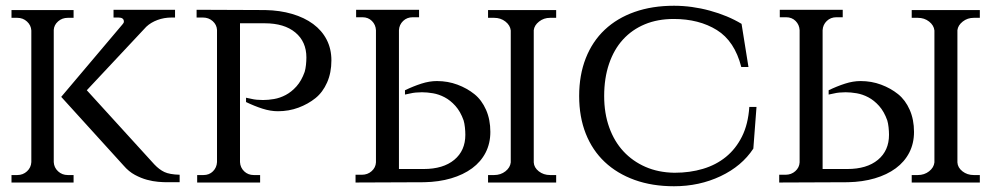

<svg xmlns="http://www.w3.org/2000/svg" viewBox="-20 -634 3460 668"><path d="M517 -62Q534 -44 552 -35.5Q570 -27 605 -26V0H559Q548 0 530 -1.5Q512 -3 491.5 -8.5Q471 -14 449.5 -25.5Q428 -37 410 -58L193 -297L406 -549Q411 -554 411 -559Q411 -573 392 -573H375V-600H589V-573H577Q551 -573 528 -564.5Q505 -556 489 -541L282 -320ZM167 -70Q168 -51 182 -38Q196 -25 216 -25H236V1H20V-25H40Q60 -25 74 -38Q88 -51 89 -70V-528Q88 -546 74 -559Q60 -572 40 -572H20V-599H236V-572H216Q196 -572 182 -559.5Q168 -547 167 -530Z M903 -599Q954 -598 996.5 -585.5Q1039 -573 1069.5 -550.5Q1100 -528 1116.5 -496Q1133 -464 1133 -424Q1133 -381 1118 -347Q1103 -313 1077.5 -292.5Q1052 -272 1018.5 -259.5Q985 -247 947 -247Q921 -247 893 -256Q865 -265 836 -279V-294Q845 -292 855 -290Q863 -288 873.5 -287Q884 -286 895 -286Q913 -286 933.5 -289.5Q954 -293 974 -303.5Q994 -314 1011.5 -333.5Q1029 -353 1040 -384Q1043 -394 1044.5 -408Q1046 -422 1046 -434Q1046 -489 1007.5 -521Q969 -553 901 -553H815V-70Q816 -51 829.5 -38Q843 -25 863 -25H885V1H666V-25H688Q708 -25 721 -38Q734 -51 735 -70V-530Q734 -548 720 -560.5Q706 -573 686 -573H664V-600Z M1217 1V-26H1239Q1259 -26 1273 -38.5Q1287 -51 1288 -69V-529Q1287 -548 1274 -561Q1261 -574 1241 -574H1219V-600H1438V-574H1416Q1396 -574 1382.5 -561Q1369 -548 1368 -529V-46H1454Q1522 -46 1560.5 -78Q1599 -110 1599 -165Q1599 -177 1597.5 -191Q1596 -205 1593 -215Q1582 -246 1564.5 -265.5Q1547 -285 1527 -295.5Q1507 -306 1486.5 -309.5Q1466 -313 1448 -313Q1437 -313 1426.5 -312Q1416 -311 1408 -309Q1398 -307 1389 -305V-320Q1418 -334 1446 -343Q1474 -352 1500 -352Q1538 -352 1571.5 -339.5Q1605 -327 1630.5 -306.5Q1656 -286 1671 -252Q1686 -218 1686 -175Q1686 -135 1669.5 -103Q1653 -71 1622.5 -48.5Q1592 -26 1549.5 -13.5Q1507 -1 1456 0ZM1678 1V-25H1699Q1722 -25 1738.5 -38Q1755 -51 1757 -69V-528Q1755 -546 1738.5 -559Q1722 -572 1699 -572H1678V-599H1915V-572H1894Q1872 -572 1855.5 -559Q1839 -546 1837 -529V-69Q1838 -51 1854.5 -38Q1871 -25 1894 -25H1915V1Z M2612 -262 2601 -117Q2561 -56 2487 -21Q2413 14 2325 14Q2249 14 2188 -8Q2127 -30 2084 -70.5Q2041 -111 2018 -169Q1995 -227 1995 -300Q1995 -373 2018 -431.5Q2041 -490 2084 -530.5Q2127 -571 2188 -592.5Q2249 -614 2325 -614Q2387 -614 2449.5 -597Q2512 -580 2560 -551L2584 -401H2559Q2536 -491 2474 -529.5Q2412 -568 2324 -568Q2268 -568 2223.5 -549.5Q2179 -531 2147.5 -496.5Q2116 -462 2099 -412Q2082 -362 2082 -300Q2082 -240 2099.5 -191Q2117 -142 2149 -107.5Q2181 -73 2225.5 -53.5Q2270 -34 2325 -33H2328Q2380 -33 2425.5 -46.5Q2471 -60 2505.5 -88Q2540 -116 2561.5 -159Q2583 -202 2587 -262Z M2691 1V-26H2713Q2733 -26 2747 -38.5Q2761 -51 2762 -69V-529Q2761 -548 2748 -561Q2735 -574 2715 -574H2693V-600H2912V-574H2890Q2870 -574 2856.5 -561Q2843 -548 2842 -529V-46H2928Q2996 -46 3034.5 -78Q3073 -110 3073 -165Q3073 -177 3071.5 -191Q3070 -205 3067 -215Q3056 -246 3038.5 -265.5Q3021 -285 3001 -295.5Q2981 -306 2960.5 -309.5Q2940 -313 2922 -313Q2911 -313 2900.5 -312Q2890 -311 2882 -309Q2872 -307 2863 -305V-320Q2892 -334 2920 -343Q2948 -352 2974 -352Q3012 -352 3045.5 -339.5Q3079 -327 3104.5 -306.5Q3130 -286 3145 -252Q3160 -218 3160 -175Q3160 -135 3143.5 -103Q3127 -71 3096.5 -48.5Q3066 -26 3023.5 -13.5Q2981 -1 2930 0ZM3152 1V-25H3173Q3196 -25 3212.5 -38Q3229 -51 3231 -69V-528Q3229 -546 3212.5 -559Q3196 -572 3173 -572H3152V-599H3389V-572H3368Q3346 -572 3329.5 -559Q3313 -546 3311 -529V-69Q3312 -51 3328.5 -38Q3345 -25 3368 -25H3389V1Z"/></svg>

Font: Constantine
Style: Regular
Weight: 400
Designer: Dukom Design
Version: Version 1.001;PS 001.001;hotconv 1.0.56;makeotf.lib2.0.21325